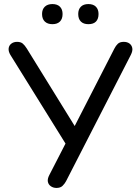

<svg xmlns="http://www.w3.org/2000/svg" viewBox="-20 -918 687 945"><path d="M258 7Q242 7 230 -1.5Q218 -10 215.5 -24Q213 -38 223 -57L312 -230V-196L31 -648Q21 -665 22.5 -679.5Q24 -694 35.5 -703Q47 -712 64 -712Q82 -712 92 -703.5Q102 -695 112 -679L358 -281H339L543 -679Q550 -693 560 -702.5Q570 -712 589 -712Q606 -712 617 -704Q628 -696 631 -682Q634 -668 624 -648L305 -26Q298 -13 287.5 -3Q277 7 258 7ZM415 -799Q391 -799 378 -812Q365 -825 365 -849Q365 -872 378 -885Q391 -898 415 -898Q439 -898 452 -885Q465 -872 465 -849Q465 -825 452.5 -812Q440 -799 415 -799ZM238 -799Q214 -799 200.5 -812Q187 -825 187 -849Q187 -872 200.5 -885Q214 -898 238 -898Q262 -898 275 -885Q288 -872 288 -849Q288 -825 275 -812Q262 -799 238 -799Z"/></svg>

Font: Nunito Medium
Style: Regular
Weight: 500
Designer: Vernon Adams
Foundry: Vernon Adams
Version: Version 3.601